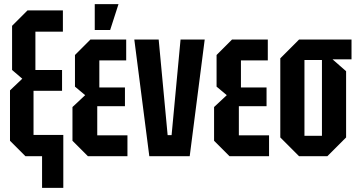

<svg xmlns="http://www.w3.org/2000/svg" viewBox="-20 -750 1724 922"><path d="M102 0 28 -74V-316L87 -372L38 -414V-626L112 -700H282V-598H150V-414H278V-314H141V-102H284V152H182V0Z M402 0 328 -74V-236L389 -293L340 -334V-486L414 -560H586V-460H457V-330H580V-240H447V-100H592V0ZM435 -606V-730H549L509 -606Z M697 0 625 -560H742L785 -101H804L847 -560H963L891 0Z M1082 0 1008 -74V-236L1069 -293L1020 -334V-486L1094 -560H1266V-460H1137V-330H1260V-240H1127V-100H1272V0Z M1326 -90V-470L1416 -560H1668V-465H1577L1642 -408V-90L1552 0H1416ZM1442 -98H1526V-462H1442Z"/></svg>

Font: Tektur Condensed Medium
Style: Regular
Weight: 500
Width: 3
Designer: Adam Jagosz
Foundry: Adam Jagosz
Version: Version 1.005;gftools[0.9.30]